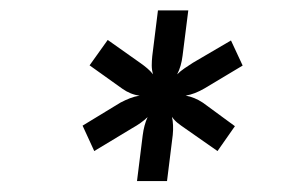

<svg xmlns="http://www.w3.org/2000/svg" viewBox="-20 -734 538 362"><path d="M238.3 -392.6 249 -478.5Q251.5 -498.5 258.3 -513.2Q246.6 -502 229 -492.2L157.7 -449.2L135.7 -497.1L207 -540.5Q216.3 -545.4 225.1 -548.8Q233.9 -552.2 243.2 -553.7Q226.1 -555.7 210.4 -566.9L148.9 -610.8L183.1 -658.7L244.6 -615.2Q251.5 -610.4 257.6 -605.2Q263.7 -600.1 268.6 -593.8Q266.1 -602.1 266.1 -610.6Q266.1 -619.1 267.1 -628.4L277.8 -714.4H335L324.2 -628.9Q321.8 -608.9 314 -593.8Q320.3 -600.1 327.9 -605.2Q335.4 -610.4 343.8 -615.7L415.5 -657.7L437.5 -610.4L365.7 -567.4Q356.4 -562 347.7 -558.6Q338.9 -555.2 330.1 -553.7Q346.7 -550.8 362.3 -540.5L422.9 -496.1L390.1 -449.2L328.6 -492.2Q321.3 -497.1 314.9 -502.2Q308.6 -507.3 304.2 -513.7Q307.6 -498.5 305.7 -479.5L294.9 -392.6Z"/></svg>

Font: Carlito
Style: Bold Italic
Weight: 700
Italic angle: -7°
Designer: Lukasz Dziedzic
Foundry: tyPoland Lukasz Dziedzic
Version: Version 1.104